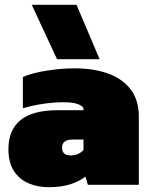

<svg xmlns="http://www.w3.org/2000/svg" viewBox="-20 -768 627 798"><path d="M217 -522 112 -748H298L394 -522ZM182 10Q137 10 99 -6Q61 -22 38 -57Q15 -92 15 -148Q15 -228 65.5 -269Q116 -310 221 -310H327V-315Q327 -326 306 -334.5Q285 -343 242 -343Q204 -343 159.5 -336.5Q115 -330 75 -318V-448Q114 -465 174.5 -474.5Q235 -484 290 -484Q369 -484 429 -462.5Q489 -441 523 -396.5Q557 -352 557 -283V0H345L335 -34Q311 -15 273.5 -2.5Q236 10 182 10ZM273 -122Q292 -122 304.5 -128Q317 -134 327 -144V-188H283Q238 -188 238 -155Q238 -122 273 -122Z"/></svg>

Font: Boz Display
Style: Regular
Weight: 900
Version: Version 2.000; ttfautohint (v1.8.3)